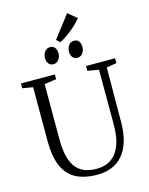

<svg xmlns="http://www.w3.org/2000/svg" viewBox="-160 -1231 1036 1337"><g transform="rotate(-15 358.0 -562.0)"><path d="M373.5 8.5Q279 8.5 217.5 -24.5Q156 -57.5 126.2 -127.5Q96.5 -197.5 96.5 -308V-696L21.5 -708.5V-743H265.5V-708.5L179.5 -696V-300.5Q179.5 -221.5 193.8 -169.5Q208 -117.5 234.5 -87.5Q261 -57.5 297.2 -45Q333.5 -32.5 377.5 -32.5Q440.5 -32.5 483.8 -62.8Q527 -93 549.5 -152.8Q572 -212.5 571.5 -301L571 -695L490.5 -708.5V-743H700V-708.5L627.5 -696L625.5 -305Q625.5 -223.5 607.2 -164.2Q589 -105 555.5 -66.8Q522 -28.5 476 -10Q430 8.5 373.5 8.5ZM274.5 -814Q252.5 -814 240.5 -830.2Q228.5 -846.5 228.5 -870Q228.5 -895 242.8 -915Q257 -935 281.5 -935H282.5Q305 -935 316.8 -918.8Q328.5 -902.5 328.5 -879Q328.5 -854 314.2 -834Q300 -814 275.5 -814ZM447 -814Q425 -814 413.2 -830.2Q401.5 -846.5 401.5 -870Q401.5 -895 415.8 -915Q430 -935 454.5 -935H455.5Q477.5 -935 489.2 -918.8Q501 -902.5 501 -879Q501 -854 486.8 -834Q472.5 -814 448 -814ZM361 -950.5 335.5 -972.5 458.5 -1133 522 -1080.5Q510 -1064.5 490.5 -1045.2Q471 -1026 448 -1007.2Q425 -988.5 402.5 -973.5Q380 -958.5 362 -950.5Z"/></g></svg>

Font: Merriweather 60pt Light
Style: Regular
Weight: 300
Version: Version 2.100